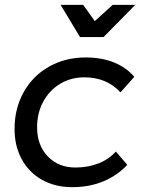

<svg xmlns="http://www.w3.org/2000/svg" viewBox="-20 -769 622 792"><path d="M40 -237Q40 -322 78 -389.5Q116 -457 183 -494.5Q250 -532 333 -532Q399 -532 450 -511.5Q501 -491 534 -452L477 -388Q420 -450 328 -450Q273 -450 228.5 -423.5Q184 -397 158.5 -350Q133 -303 133 -244Q133 -170 177 -124Q221 -78 291 -78Q342 -78 385 -94.5Q428 -111 458 -144L505 -89Q464 -45 406.5 -21Q349 3 278 3Q207 3 153 -27.5Q99 -58 69.5 -112.5Q40 -167 40 -237ZM445 -749H538L407 -616H310L230 -749H323L371 -682Z"/></svg>

Font: Gontserrat
Style: Italic
Weight: 400
Italic angle: -11.3°
Designer: Julieta Ulanovsky
Foundry: Julieta Ulanovsky
Version: Version 6.001